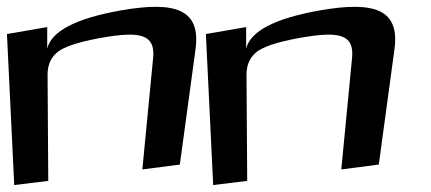

<svg xmlns="http://www.w3.org/2000/svg" viewBox="-75 -499 1241 553"><path d="M273 -469C143 -446 73 -409 61 -359V-421L-55 -401L-34 34L64 22L62 -284C62 -314 73 -337 96 -353C119 -368 165 -382 234 -393C265 -398 290 -400 309 -399C355 -396 370 -375 366 -332L335 -11L443 -25L488 -356C504 -471 433 -497 273 -469Z M846 -469C716 -446 646 -409 634 -359V-421L518 -401L539 34L637 22L635 -284C635 -314 646 -337 669 -353C692 -368 738 -382 807 -393C838 -398 863 -400 882 -399C928 -396 943 -375 939 -332L908 -11L1016 -25L1061 -356C1077 -471 1006 -497 846 -469Z"/></svg>

Font: Gamestation Warped
Style: Regular
Weight: 400
Designer: Jonas Hecksher
Foundry: Jonas Hecksher, Playtypeª, e-types AS
Version: Version 1.003